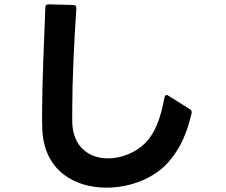

<svg xmlns="http://www.w3.org/2000/svg" viewBox="-20 -810 1040 885"><path d="M759 -66C814 -130 842 -199 863 -287C865 -296 862 -302 856 -306L756 -369C754 -371 751 -372 748 -372C743 -372 740 -368 738 -361C720 -262 695 -197 648 -149C602 -105 538 -80 478 -80C393 -80 317 -130 313 -245V-307C313 -434 321 -606 332 -773C332 -782 327 -787 318 -787L203 -790C194 -790 189 -785 189 -776C183 -614 174 -424 174 -290C174 -262 174 -236 175 -213C183 -24 324 55 470 55C581 55 694 11 759 -66Z"/></svg>

Font: LINE Seed JP App_OTF Bold
Style: Regular
Weight: 700
Designer: LINE & Fontrix & Fontworks
Version: Version 1.009